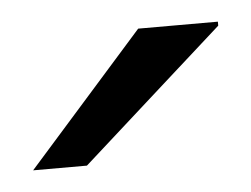

<svg xmlns="http://www.w3.org/2000/svg" viewBox="-27 -753 251 192"><g transform="rotate(-5 98.5 -657.0)"><path d="M0 -591 117 -723H197V-719L54 -591Z"/></g></svg>

Font: Archivo Expanded Thin
Style: Regular
Weight: 250
Width: 7
Designer: Hector Gatti
Foundry: Omnibus-Type
Version: Version 2.001